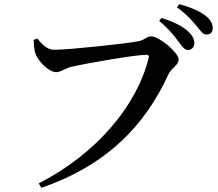

<svg xmlns="http://www.w3.org/2000/svg" viewBox="-20 -849 1040 918"><path d="M832 -652C850 -628 862 -610 878 -610C897 -610 909 -624 909 -642C909 -662 901 -679 878 -700C849 -726 806 -747 752 -763L741 -749C786 -712 812 -679 832 -652ZM918 -727C939 -702 949 -684 968 -684C986 -684 997 -695 997 -714C997 -736 987 -756 960 -776C933 -796 891 -815 837 -829L826 -814C877 -777 898 -750 918 -727ZM240 -611C204 -611 180 -638 158 -665L141 -658C142 -631 143 -614 149 -594C159 -562 210 -504 249 -504C270 -504 294 -523 319 -529C376 -543 623 -587 680 -587C689 -587 694 -584 691 -573C636 -347 444 -115 165 28L178 49C490 -59 672 -247 785 -493C800 -526 834 -536 834 -565C834 -597 742 -675 703 -675C680 -675 676 -659 642 -652C591 -641 310 -611 240 -611Z"/></svg>

Font: Noto Serif CJK SC SemiBold
Style: Regular
Weight: 600
Designer: Ryoko NISHIZUKA 西塚涼子 (kana & ideographs); Frank Grießhammer (Latin, Greek & Cyrillic); Wenlong ZHANG 张文龙 (bopomofo); San
Foundry: Adobe
Version: Version 2.001;hotconv 1.1.0;makeotfexe 2.6.0